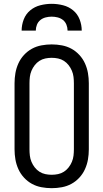

<svg xmlns="http://www.w3.org/2000/svg" viewBox="-20 -975 540 1003"><path d="M250 8Q223 8 196.5 3Q170 -2 147 -14.5Q124 -27 105.5 -47Q87 -67 76 -91.5Q65 -116 60.5 -142Q56 -168 56 -195V-540Q56 -567 60.5 -593Q65 -619 76 -643.5Q87 -668 105.5 -688Q124 -708 147 -720.5Q170 -733 196.5 -738Q223 -743 250 -743Q277 -743 303.5 -738Q330 -733 353 -720.5Q376 -708 394.5 -688Q413 -668 424 -643.5Q435 -619 439.5 -593Q444 -567 444 -540V-195Q444 -168 439.5 -142Q435 -116 424 -91.5Q413 -67 394.5 -47Q376 -27 353 -14.5Q330 -2 303.5 3Q277 8 250 8ZM250 -62Q267 -62 283.5 -65.5Q300 -69 314 -78Q328 -87 338.5 -100.5Q349 -114 355.5 -129.5Q362 -145 364 -161.5Q366 -178 366 -195V-540Q366 -557 364 -573.5Q362 -590 355.5 -605.5Q349 -621 338.5 -634.5Q328 -648 314 -657Q300 -666 283.5 -669.5Q267 -673 250 -673Q233 -673 216.5 -669.5Q200 -666 186 -657Q172 -648 161.5 -634.5Q151 -621 144.5 -605.5Q138 -590 136 -573.5Q134 -557 134 -540V-195Q134 -178 136 -161.5Q138 -145 144.5 -129.5Q151 -114 161.5 -100.5Q172 -87 186 -78Q200 -69 216.5 -65.5Q233 -62 250 -62ZM93 -815Q93 -845 104 -873.5Q115 -902 138 -921Q161 -940 190.5 -947.5Q220 -955 250 -955Q280 -955 309.5 -947.5Q339 -940 362 -921Q385 -902 396 -873.5Q407 -845 407 -815H333Q333 -831 327 -846Q321 -861 309 -870.5Q297 -880 281.5 -884Q266 -888 250 -888Q234 -888 218.5 -884Q203 -880 191 -870.5Q179 -861 173 -846Q167 -831 167 -815Z"/></svg>

Font: Iosevka SS04
Style: Regular
Weight: 400
Monospace: yes
Designer: Belleve Invis
Foundry: Belleve Invis
Version: Version 19.0.0; ttfautohint (v1.8.4)